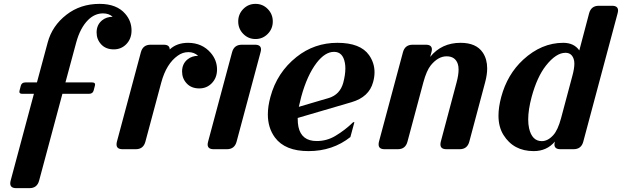

<svg xmlns="http://www.w3.org/2000/svg" viewBox="-20 -767 3197 987"><path d="M63.5 200.2Q32.7 200.2 32.7 175.8Q32.7 168.9 34.7 161.6L154.3 -284.7H95.2Q79.6 -284.7 79.6 -294.9Q79.6 -297.9 80.6 -301.8L86.9 -326.2Q91.3 -343.3 110.8 -343.3H169.9L225.1 -548.3Q248 -634.3 321.8 -691.4Q393.6 -747.1 492.2 -747.1Q580.1 -747.1 624 -695.8Q656.2 -658.7 656.2 -610.4Q656.2 -567.4 628.9 -539.6Q603 -513.2 564.9 -513.2Q523.9 -513.2 500 -539.1Q476.6 -564.5 476.6 -600.1Q476.6 -639.6 504.9 -662.6Q527.3 -680.7 559.1 -680.7Q540 -698.2 509.8 -698.2Q466.8 -698.2 432.6 -664.1Q392.1 -623.5 371.6 -547.9L316.4 -343.3H452.6Q468.8 -343.3 468.8 -333Q468.8 -330.1 467.8 -326.2L461.4 -301.8Q457 -284.7 437 -284.7H300.8L181.2 161.1Q170.9 200.2 131.8 200.2Z M609.9 0Q579.1 0 579.1 -24.4Q579.1 -31.7 581.1 -39.1L704.1 -498Q714.4 -537.1 753.9 -537.1H821.8Q852.5 -537.1 852.5 -512.7Q888.7 -546.9 947.3 -546.9Q1019.5 -546.4 1063.5 -495.1Q1095.7 -457.5 1095.7 -409.7Q1095.7 -366.7 1068.4 -338.9Q1042.5 -312.5 1004.4 -312.5Q963.4 -312.5 939.5 -338.4Q916 -363.8 916 -399.4Q916 -439 944.3 -461.9Q966.8 -480 998.5 -480Q978 -499 948.5 -499Q918.9 -499 894 -481Q835.4 -439.9 809.1 -343.3L727.5 -39.1Q717.3 0 678.2 0Z M1356.4 -592.8Q1330.6 -566.4 1293.5 -566.4Q1256.3 -566.4 1230.5 -592.8Q1204.6 -619.1 1204.6 -656.7Q1204.6 -694.3 1230.5 -720.7Q1256.3 -747.1 1293.5 -747.1Q1330.6 -747.1 1356.4 -720.7Q1382.3 -694.3 1382.3 -656.7Q1382.3 -619.1 1356.4 -592.8ZM1078.1 0Q1047.4 0 1047.4 -24.4Q1047.4 -29.8 1049.8 -39.1L1172.9 -498Q1183.1 -537.1 1222.7 -537.1H1291Q1321.8 -537.1 1321.8 -512.7Q1321.8 -507.3 1319.3 -498L1196.3 -39.1Q1186 0 1146.5 0Z M1565.9 9.8Q1444.8 9.8 1393.1 -60.5Q1356.9 -109.9 1356.9 -178.7Q1356.9 -220.2 1370.1 -268.6Q1403.8 -394.5 1504.9 -474.6Q1596.2 -546.9 1714.4 -546.9Q1832.5 -546.9 1877 -483.9Q1905.3 -443.8 1905.3 -395.5Q1905.3 -371.1 1897.9 -344.7Q1877.4 -268.1 1787.1 -241.7L1510.3 -160.6Q1510.3 -132.8 1514.2 -114.7Q1529.8 -42 1607.9 -42Q1660.2 -42 1704.1 -68.4Q1753.9 -98.1 1795.4 -138.7H1801.8L1781.2 -62.5Q1689.9 9.8 1565.9 9.8ZM1516.1 -217.8 1669.9 -263.2Q1727.5 -280.3 1744.6 -341.8Q1755.4 -382.8 1755.4 -415.5Q1755.4 -430.7 1752.9 -443.8Q1742.7 -500.5 1697 -500.5Q1651.4 -500.5 1607.9 -444.3Q1558.6 -379.9 1528.3 -268.6Q1520 -236.8 1516.1 -217.8Z M1957 0Q1926.3 0 1926.3 -24.4Q1926.3 -31.7 1928.2 -39.1L2051.3 -498Q2061.5 -537.1 2101.1 -537.1H2169.4Q2200.2 -537.1 2200.2 -512.7Q2200.2 -507.3 2197.8 -498L2191.4 -474.6Q2250 -546.9 2347.7 -546.9Q2428.2 -546.9 2461.9 -496.6Q2484.4 -462.9 2484.4 -415.5Q2484.4 -383.3 2474.1 -344.7L2392.6 -39.1Q2382.3 0 2343.3 0H2274.9Q2244.1 0 2244.1 -24.4Q2244.1 -31.7 2246.1 -39.1L2327.1 -343.3Q2337.4 -381.8 2337.4 -409.2Q2337.4 -426.3 2333.5 -438Q2320.3 -477.5 2275.9 -477.5Q2232.4 -477.5 2194.8 -431.6Q2172.9 -404.8 2156.2 -343.3L2074.7 -39.1Q2064.5 0 2025.4 0Z M2860.8 0Q2830.1 0 2830.1 -24.4Q2830.1 -29.8 2832.5 -39.1Q2790.5 9.8 2723.6 9.8Q2619.6 9.8 2567.9 -73.7Q2542.5 -114.7 2542.5 -172.4Q2542.5 -215.8 2556.6 -268.6Q2587.9 -384.8 2669.4 -460Q2763.7 -546.9 2875.5 -546.9Q2930.7 -546.9 2958 -507.8L3008.3 -698.2Q3018.6 -737.3 3058.1 -737.3H3126.5Q3157.2 -737.3 3157.2 -712.9Q3157.2 -707.5 3154.8 -698.2L2978.5 -39.1Q2968.3 0 2928.7 0ZM2765.1 -41.5Q2796.4 -41.5 2824.2 -72.3Q2847.7 -98.1 2864.3 -159.7L2922.4 -377.4Q2932.6 -415 2932.6 -439.9Q2932.6 -455.1 2928.7 -464.8Q2918 -495.6 2886.7 -495.6Q2838.4 -495.6 2786.1 -429.2Q2740.7 -371.1 2712.9 -268.6Q2695.3 -202.6 2695.3 -153.3Q2695.3 -128.4 2699.7 -107.9Q2714.8 -41.5 2765.1 -41.5Z"/></svg>

Font: Cursive Sans
Style: Bold
Weight: 700
Italic angle: -15°
Designer: Wojciech Kalinowski "wmk69" (wmk69@o2.pl)
Foundry: Wojciech Kalinowski "wmk69" (wmk69@o2.pl)
Version: Wersja 3.1.0; 2022-02-18